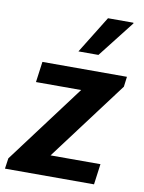

<svg xmlns="http://www.w3.org/2000/svg" viewBox="-91 -820 657 879"><g transform="rotate(10 237.0 -380.0)"><path d="M-6 0 1 -49 275 -415H65L78 -511H471L465 -464L189 -96H421L408 0ZM232 -587 339 -760H457L458 -757L325 -587Z"/></g></svg>

Font: Chivo SemiBold
Style: Italic
Weight: 600
Italic angle: -8.05°
Designer: Hector Gatti
Foundry: Omnibus-Type
Version: Version 2.002